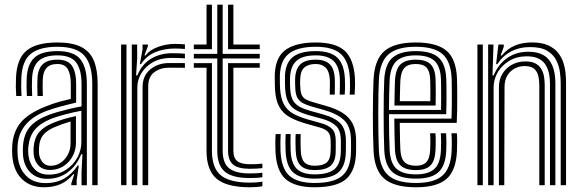

<svg xmlns="http://www.w3.org/2000/svg" viewBox="-20 -790 2483 819"><path d="M373.5 0V-432.5Q373.5 -513.5 340.4 -552Q307.2 -590.5 225 -590.5Q149 -590.5 111.5 -560.5Q74 -530.5 71 -457Q70.2 -438 70.4 -419Q70.5 -400 71.8 -380.5H49.2Q47.8 -401.8 47.5 -419.2Q47.2 -436.8 48.2 -458Q51.5 -539.2 93.1 -574Q134.8 -608.8 225 -608.8Q289 -608.8 326.5 -589.6Q364 -570.5 380.2 -531.5Q396.5 -492.5 396.5 -432.5V0ZM187.8 -45.2Q230 -45.2 261.2 -65.5Q292.5 -85.8 309.8 -117.5Q327 -149.2 327 -183.2V-317.5Q294.8 -311.8 257.8 -302Q220.8 -292.2 196.2 -282.5Q150.5 -263.5 128 -236.1Q105.5 -208.8 100.8 -162.8Q100 -154.2 100.1 -145.5Q100.2 -136.8 101 -129Q105.8 -91.5 127.6 -68.4Q149.5 -45.2 187.8 -45.2ZM193 -65Q162.5 -65 144.5 -84Q126.5 -103 123.8 -131.2Q123 -139.5 123 -147.1Q123 -154.8 123.5 -161.8Q126.8 -201.5 146 -225Q165.2 -248.5 204 -264.8Q229.5 -275.2 252.8 -282.1Q276 -289 304 -294.8V-181.2Q304 -149.8 289.6 -123.2Q275.2 -96.8 250.4 -80.9Q225.5 -65 193 -65ZM196 -82.8Q219.5 -82.8 238.8 -95.8Q258 -108.8 269.5 -130.6Q281 -152.5 281 -179.2V-271.8Q264 -267 247.1 -261Q230.2 -255 211.8 -247.2Q178.2 -232.5 163.2 -212.9Q148.2 -193.2 146.5 -160.8Q146 -152.2 146.1 -145.6Q146.2 -139 146.8 -133Q148.8 -113.8 161.5 -98.2Q174.2 -82.8 196 -82.8ZM167.2 8.8Q110.5 8.8 74.4 -25.5Q38.2 -59.8 32.5 -123.8Q31.5 -136 31.5 -147.4Q31.5 -158.8 32.2 -170.8Q37 -231 69.9 -269.1Q102.8 -307.2 173 -335.2Q189.5 -342 205.5 -347.4Q221.5 -352.8 240 -357.8Q258.5 -362.8 282 -368V-432.5Q282 -472 269.5 -494.5Q257 -517 225 -517Q193.2 -517 178.5 -500.2Q163.8 -483.5 162.5 -452.5Q162 -443.2 161.9 -422.5Q161.8 -401.8 162.8 -380.5H140Q139 -402.8 139.1 -422.1Q139.2 -441.5 139.8 -454.5Q141.2 -495 161.6 -515.2Q182 -535.5 225 -535.5Q270.2 -535.5 287.5 -508.5Q304.8 -481.5 304.8 -432.5V-352.2Q272.5 -345 239.8 -336.1Q207 -327.2 181 -317.8Q121.5 -295.8 89.8 -258.5Q58 -221.2 55 -168.8Q54.8 -159 54.6 -147.5Q54.5 -136 55.5 -125.8Q59.8 -72.5 90.9 -40.8Q122 -9 174 -9Q220.8 -9 254.5 -28.8Q288.2 -48.5 311 -83.8H316.2L307 -21.8V0H284.2L284 -7L296.8 -47H292.5Q268.8 -17.8 238.1 -4.5Q207.5 8.8 167.2 8.8ZM327.8 0.2V-58.2L331.8 -132H326.5Q307 -83.8 269.4 -55.4Q231.8 -27 180.2 -27.2Q137.5 -27.5 109.9 -54.1Q82.2 -80.8 78.2 -127.2Q77.5 -136.5 77.5 -147Q77.5 -157.5 78 -166.8Q81.8 -219.5 108.4 -249.8Q135 -280 188.8 -300.2Q205.2 -306.5 229.2 -313.2Q253.2 -320 279.2 -326.1Q305.2 -332.2 327.8 -336.2V-432.5Q327.8 -491.8 305.4 -522.8Q283 -553.8 225 -553.8Q171.8 -553.8 145.4 -530.8Q119 -507.8 116.8 -455Q116.2 -440.2 116.1 -420.6Q116 -401 117.2 -380.5H94.5Q93.2 -401 93.2 -420.6Q93.2 -440.2 93.8 -455.5Q96.5 -517 127.2 -544.5Q158 -572 225 -572Q294.8 -572 322.6 -537.5Q350.5 -503 350.5 -432.5V0.2Z M542.2 0V-600H565L565.2 -542L560.5 -468.5H566Q585.5 -516.5 624.6 -539.8Q663.8 -563 714.5 -563Q727.8 -563 745 -562.4Q762.2 -561.8 768.8 -561V-541.2Q760.2 -542 741.9 -542.5Q723.5 -543 709.8 -543Q665.2 -543 633 -525Q600.8 -507 583.2 -478.2Q565.8 -449.5 565.8 -417.2V0ZM496.5 0V-600H519.5V0ZM588.2 0V-419Q588.2 -467.2 621.2 -494.1Q654.2 -521 700 -521Q716.5 -521 735.5 -521Q754.5 -521 768.8 -520.8V-500.8Q754.8 -501.2 735.1 -501.2Q715.5 -501.2 700 -501.2Q664 -501.2 638.1 -482Q612.2 -462.8 612.2 -421.2V0ZM576.5 -516.5 588 -578.5V-600H610.8L611 -593.2L596.2 -553.5H600.5Q619.8 -578 655.4 -590.4Q691 -602.8 725.2 -602.8Q733.8 -602.8 746.6 -602.2Q759.5 -601.8 768.8 -600.8V-581Q761.2 -581.8 749 -582.4Q736.8 -583 726.2 -583Q679.5 -583 641.9 -567.2Q604.2 -551.5 581.5 -516.5Z M1046.2 -30.5Q971.8 -30.5 939.2 -57.6Q906.8 -84.8 906.8 -147V-540.5H806.8V-560.2H906.8V-770H929.8V-560.2H1088V-540.5H929.8V-147Q929.8 -95.2 956.8 -72.8Q983.8 -50.2 1046.2 -50.2Q1060.2 -50.2 1073.2 -51Q1086.2 -51.8 1099.2 -53V-34Q1089.2 -32.2 1076.5 -31.4Q1063.8 -30.5 1046.2 -30.5ZM1046.2 8.8Q947 8.8 904 -27.5Q861 -63.8 861 -147V-501H806.8V-520.8H884V-147Q884 -74 921.6 -42.5Q959.2 -11 1046.2 -11Q1060.8 -11 1073.6 -12Q1086.5 -13 1099.2 -15V4.2Q1079.2 8.8 1046.2 8.8ZM1046.2 -70Q996 -70 974.4 -87.9Q952.8 -105.8 952.8 -147V-520.8H1088V-501H975.5V-147Q975.5 -116.2 992 -102.9Q1008.5 -89.5 1046.2 -89.5Q1061.5 -89.5 1074.8 -90Q1088 -90.5 1099.2 -92V-72.8Q1088.5 -71.5 1075.4 -70.8Q1062.2 -70 1046.2 -70ZM806.8 -580.2V-600H861V-770H884V-580.2ZM952.8 -580.2V-770H975.5V-600H1088V-580.2Z M1322 8.8Q1238.2 8.8 1198.4 -26.2Q1158.5 -61.2 1155 -145.5Q1154.2 -164.8 1154.4 -183.5Q1154.5 -202.2 1155.8 -218H1177.2Q1176.2 -204.2 1176.1 -184Q1176 -163.8 1176.5 -146.2Q1179.8 -71.8 1214.2 -40.6Q1248.8 -9.5 1322 -9.5Q1404.5 -9.5 1440.2 -40.6Q1476 -71.8 1477 -142.5Q1477.2 -152.5 1477.4 -159.4Q1477.5 -166.2 1477.4 -173Q1477.2 -179.8 1477.2 -189Q1477.2 -249.5 1447.9 -277.2Q1418.5 -305 1364.2 -320.2L1311.5 -335Q1289.8 -341.2 1274.1 -349Q1258.5 -356.8 1249.8 -371Q1241 -385.2 1239.8 -410.5Q1239.2 -421.8 1238.9 -431.2Q1238.5 -440.8 1238.8 -452Q1240 -495 1260.8 -515.2Q1281.5 -535.5 1327 -535.5Q1366.8 -535.5 1386.8 -515.8Q1406.8 -496 1408.2 -450.8Q1408.8 -440.5 1408.6 -424.2Q1408.5 -408 1407.8 -386.5H1386.5Q1387.2 -405 1387.2 -424.1Q1387.2 -443.2 1387 -449.8Q1385 -485.2 1369.5 -501.1Q1354 -517 1327 -517Q1295 -517 1278.1 -501.9Q1261.2 -486.8 1260.5 -452Q1260 -440 1260.2 -431.1Q1260.5 -422.2 1261.5 -410.5Q1263 -391.2 1269.4 -380.6Q1275.8 -370 1287.8 -364.4Q1299.8 -358.8 1317.5 -353.5L1369.2 -338.8Q1411.8 -326.8 1440.6 -309Q1469.5 -291.2 1484.2 -262.8Q1499 -234.2 1499 -189Q1499 -179.2 1499 -172.5Q1499 -165.8 1499 -158.9Q1499 -152 1498.8 -142.5Q1497.5 -62.8 1457.2 -27Q1417 8.8 1322 8.8ZM1322 -28Q1259.8 -28 1230.2 -55Q1200.8 -82 1198.2 -147.2Q1197.5 -163.5 1197.5 -183.8Q1197.5 -204 1198.5 -218H1219.8Q1219 -204.2 1219.1 -184Q1219.2 -163.8 1219.8 -148.2Q1222 -92.5 1246.4 -69.4Q1270.8 -46.2 1322 -46.2Q1380.8 -46.2 1406.9 -68.5Q1433 -90.8 1433.8 -143Q1434 -155.5 1434 -165.9Q1434 -176.2 1434 -189Q1434 -233.8 1413.1 -253.2Q1392.2 -272.8 1354 -283.2L1300 -298Q1267.5 -307 1245.2 -319Q1223 -331 1210.9 -352.2Q1198.8 -373.5 1196.5 -409.8Q1195.8 -421.8 1195.6 -432.2Q1195.5 -442.8 1195.5 -452.2Q1193.8 -515.2 1225.4 -543.6Q1257 -572 1327 -572Q1390 -572 1419 -544Q1448 -516 1451.2 -454.5Q1451.8 -444 1451.8 -424.1Q1451.8 -404.2 1450.2 -386.5H1429Q1429.5 -404.2 1429.9 -424.1Q1430.2 -444 1429.8 -451.5Q1427.8 -506.8 1402.5 -530.2Q1377.2 -553.8 1327 -553.8Q1270 -553.8 1243.9 -529.9Q1217.8 -506 1217 -452.8Q1216.8 -440.5 1217.1 -430.8Q1217.5 -421 1218 -410.5Q1219.5 -379.5 1229.8 -361.8Q1240 -344 1259 -334.1Q1278 -324.2 1305.8 -316.5L1359 -301.8Q1408.8 -287.8 1432.1 -263.5Q1455.5 -239.2 1455.5 -189Q1455.5 -178.2 1455.6 -167.4Q1455.8 -156.5 1455.2 -142.8Q1454.2 -81.5 1423.6 -54.8Q1393 -28 1322 -28ZM1322 -64.5Q1282.2 -64.5 1262.6 -83.4Q1243 -102.2 1241.2 -149Q1240.8 -163.8 1240.5 -183.4Q1240.2 -203 1241.2 -218H1262.5Q1261.8 -203.2 1261.9 -186.8Q1262 -170.2 1262.8 -149.8Q1264 -113.2 1278.1 -98.1Q1292.2 -83 1322 -83Q1357.5 -83 1373.5 -96.9Q1389.5 -110.8 1390.2 -143.2Q1390.8 -157.2 1390.8 -166.8Q1390.8 -176.2 1390.5 -189Q1390.2 -215.5 1379.1 -227.5Q1368 -239.5 1343.5 -246.2L1288.2 -261.8Q1244.8 -274 1215.5 -290.5Q1186.2 -307 1170.9 -335.1Q1155.5 -363.2 1153 -410.2Q1152.5 -423.5 1152.4 -433.1Q1152.2 -442.8 1152 -453.2Q1149.8 -537.8 1192.8 -573.2Q1235.8 -608.8 1327 -608.8Q1411.8 -608.8 1450.4 -573.4Q1489 -538 1494 -456.8Q1494.8 -444.5 1494.5 -424.8Q1494.2 -405 1492.8 -386.5H1471.5Q1473 -404.8 1473.1 -424.6Q1473.2 -444.5 1472.5 -455.5Q1468.8 -527.2 1434.8 -558.9Q1400.8 -590.5 1327 -590.5Q1245.8 -590.5 1208.8 -558.1Q1171.8 -525.8 1173.8 -452.5Q1174 -442.5 1173.9 -432.8Q1173.8 -423 1174.8 -410.2Q1178 -367.8 1192.1 -343.1Q1206.2 -318.5 1231.8 -304.6Q1257.2 -290.8 1294 -280.2L1348.8 -264.8Q1382 -255.5 1397.1 -239.4Q1412.2 -223.2 1412.2 -189Q1412.2 -179.8 1412.2 -173Q1412.2 -166.2 1412.2 -159.5Q1412.2 -152.8 1412 -142.8Q1411.2 -101.8 1390.6 -83.1Q1370 -64.5 1322 -64.5Z M1754.8 8.8Q1663.5 8.8 1620.8 -26.5Q1578 -61.8 1573.5 -145Q1571.8 -178.8 1571.1 -220.4Q1570.5 -262 1570.5 -305.1Q1570.5 -348.2 1571.4 -387Q1572.2 -425.8 1573.5 -453.5Q1578.5 -537.8 1621 -573.2Q1663.5 -608.8 1753.2 -608.8Q1842.5 -608.8 1884 -574.1Q1925.5 -539.5 1929.2 -457.2Q1929.8 -449.8 1930 -427.9Q1930.2 -406 1930.4 -377.1Q1930.5 -348.2 1930 -318.6Q1929.5 -289 1928.2 -265.8H1685.2Q1685.5 -243.5 1685.8 -224Q1686 -204.5 1686.5 -186.8Q1687 -169 1687.8 -152.2Q1689.5 -115 1705.1 -99Q1720.8 -83 1754.8 -83Q1784 -83 1798.5 -98.2Q1813 -113.5 1815 -150.5Q1815.8 -165.5 1815.8 -184.9Q1815.8 -204.2 1814.5 -221.5H1837.5Q1838.8 -203.2 1838.6 -183.2Q1838.5 -163.2 1837.8 -149.5Q1835.5 -104 1816.1 -84.2Q1796.8 -64.5 1754.8 -64.5Q1709 -64.5 1688.1 -84.6Q1667.2 -104.8 1664.8 -151Q1664 -171.2 1663.4 -193.4Q1662.8 -215.5 1662.5 -238.5Q1662.2 -261.5 1662 -284.2H1906Q1907 -308.8 1907.2 -335.6Q1907.5 -362.5 1907.4 -387.2Q1907.2 -412 1907 -430.5Q1906.8 -449 1906.5 -456.2Q1903 -528.2 1867.5 -559.4Q1832 -590.5 1753.2 -590.5Q1675.2 -590.5 1637.9 -558.8Q1600.5 -527 1596.2 -451.8Q1595 -427 1594.2 -389.1Q1593.5 -351.2 1593.5 -307.9Q1593.5 -264.5 1594.1 -222.5Q1594.8 -180.5 1596.2 -147.2Q1600 -74.2 1636.4 -41.9Q1672.8 -9.5 1754.8 -9.5Q1832 -9.5 1867.5 -41.2Q1903 -73 1906.5 -146.2Q1907 -156.8 1907.1 -169.9Q1907.2 -183 1907 -196.6Q1906.8 -210.2 1905.8 -221.5H1928.8Q1930.2 -204.5 1930.1 -183.2Q1930 -162 1929.2 -145.5Q1925.5 -62.8 1884.9 -27Q1844.2 8.8 1754.8 8.8ZM1754.8 -28Q1685.2 -28 1653.9 -56.1Q1622.5 -84.2 1619.2 -148Q1617.8 -178.8 1617.1 -219.5Q1616.5 -260.2 1616.5 -303.4Q1616.5 -346.5 1617.1 -385Q1617.8 -423.5 1619 -449.8Q1622.8 -518.2 1655.6 -545.1Q1688.5 -572 1753.2 -572Q1819.5 -572 1850 -545.2Q1880.5 -518.5 1883.5 -455.8Q1884 -447 1884.4 -422.5Q1884.8 -398 1884.6 -366.1Q1884.5 -334.2 1883.5 -302.8H1639.2Q1639.2 -260.2 1639.9 -220.1Q1640.5 -180 1642 -150.2Q1645 -93.8 1671.4 -70Q1697.8 -46.2 1754.8 -46.2Q1806 -46.2 1831.9 -68.6Q1857.8 -91 1860.8 -147.5Q1861.5 -163 1861.5 -183.1Q1861.5 -203.2 1860.2 -221.5H1883Q1884.2 -203.5 1884.2 -183.5Q1884.2 -163.5 1883.5 -147Q1880.5 -83.2 1850.5 -55.6Q1820.5 -28 1754.8 -28ZM1639.2 -321.2H1861.2Q1861.8 -349 1861.8 -376Q1861.8 -403 1861.5 -424.2Q1861.2 -445.5 1860.8 -454.8Q1858.2 -507.5 1833.2 -530.6Q1808.2 -553.8 1753.2 -553.8Q1698.2 -553.8 1671.8 -529.9Q1645.2 -506 1642 -448.5Q1640.8 -424.8 1640.1 -390.6Q1639.5 -356.5 1639.2 -321.2ZM1662.5 -339.8Q1662.8 -353.8 1663 -373.6Q1663.2 -393.5 1663.8 -413.4Q1664.2 -433.2 1664.8 -447.2Q1667.5 -495.5 1688.6 -515.5Q1709.8 -535.5 1753.2 -535.5Q1796.2 -535.5 1816 -516.5Q1835.8 -497.5 1837.8 -454.2Q1838.2 -445.2 1838.5 -426.9Q1838.8 -408.5 1838.8 -385.6Q1838.8 -362.8 1838.2 -339.8ZM1685.5 -358.2H1815.5Q1815.8 -378.5 1815.8 -398Q1815.8 -417.5 1815.5 -432.2Q1815.2 -447 1815 -452.2Q1813.5 -486.2 1799.5 -501.6Q1785.5 -517 1753.2 -517Q1720 -517 1704.9 -500.1Q1689.8 -483.2 1687.8 -446.2Q1687.2 -432 1686.8 -417.8Q1686.2 -403.5 1686 -388.9Q1685.8 -374.2 1685.5 -358.2Z M2371.8 0V-435.2Q2371.8 -455.8 2368.5 -481.9Q2365.2 -508 2353 -532.6Q2340.8 -557.2 2314.4 -573.2Q2288 -589.2 2241.8 -589.2Q2195.2 -589.2 2159.8 -570.4Q2124.2 -551.5 2101.5 -516.5H2096.2L2106 -600H2128.8L2129 -590.5L2115.5 -553.5H2120.5Q2144.8 -582.5 2176.6 -595.8Q2208.5 -609 2248.8 -609Q2290.2 -609 2317.1 -597.1Q2344 -585.2 2359.8 -565.8Q2375.5 -546.2 2382.9 -523.5Q2390.2 -500.8 2392.4 -478.6Q2394.5 -456.5 2394.5 -439.5V0ZM2016.5 0V-600H2039.5V0ZM2108.2 0V-419Q2108.2 -450.8 2123.1 -475.2Q2138 -499.8 2163.6 -513.9Q2189.2 -528 2221.5 -528Q2250.2 -528 2266.9 -517.8Q2283.5 -507.5 2291.2 -491.9Q2299 -476.2 2301.2 -458.9Q2303.5 -441.5 2303.5 -427.2V0H2280.5V-426Q2280.5 -443.8 2277 -462.8Q2273.5 -481.8 2260.4 -495Q2247.2 -508.2 2218.2 -508.2Q2195 -508.2 2175.4 -497.8Q2155.8 -487.2 2144.1 -467.8Q2132.5 -448.2 2132.2 -421.2L2131 0ZM2062.2 0V-600H2085L2080.8 -468.5H2086Q2105.8 -516.8 2144.6 -543.2Q2183.5 -569.8 2235 -569.2Q2294 -569 2321.5 -534.9Q2349 -500.8 2349 -434V0H2326V-431.2Q2326 -490.5 2302.5 -520.1Q2279 -549.8 2227.2 -549.8Q2184.8 -549.8 2152.9 -530.9Q2121 -512 2103.2 -481.9Q2085.5 -451.8 2085.5 -417.2V0Z"/></svg>

Font: Big Shoulders Inline Text Thin
Style: Bold
Weight: 700
Version: Version 2.002